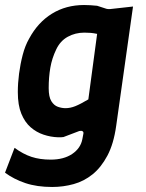

<svg xmlns="http://www.w3.org/2000/svg" viewBox="-38 -538 580 765"><path d="M170 207Q109 207 63 191.5Q17 176 -18 150L20 51Q54 76 87.5 87Q121 98 164 98Q216 98 249.5 75.5Q283 53 290 17L294 -4Q296 -12 291 -15Q286 -18 278 -16L215 8Q210 9 204.5 9Q199 9 193 9Q164 8 135.5 -1.5Q107 -11 84 -31Q61 -51 47 -85Q33 -119 33 -171Q33 -207 38 -245Q43 -283 52.5 -319.5Q62 -356 78 -384Q113 -449 169 -483.5Q225 -518 297 -518Q320 -518 349 -515L386 -503Q392 -501 402 -502L492 -512L425 -37Q415 35 390 82Q365 129 331 156.5Q297 184 255.5 195.5Q214 207 170 207ZM223 -107Q242 -107 262 -115Q282 -123 314 -142L349 -403Q335 -406 323.5 -407Q312 -408 298 -408Q262 -408 232 -391.5Q202 -375 186 -341Q169 -306 162.5 -268Q156 -230 156 -187Q156 -152 166.5 -135Q177 -118 192.5 -112.5Q208 -107 223 -107Z"/></svg>

Font: Finlandica SemiBold
Style: Italic
Weight: 600
Italic angle: -8°
Designer: Niklas Ekholm, Juho Hiilivirta, Jaakko Suomalainen
Foundry: Helsinki Type Studio
Version: Version 1.063